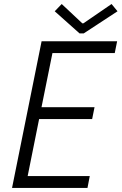

<svg xmlns="http://www.w3.org/2000/svg" viewBox="-20 -922 597 942"><path d="M184.1 -719.7H554.7L543 -661.6H237.3L183.6 -396H443.8L432.1 -337.9H171.9L115.7 -58.1H420.4L409.2 0H39.1ZM248.5 -866.7 282.7 -902.3 383.8 -807.6H389.2L527.3 -902.3L556.6 -866.7L391.1 -758.3H370.1Z"/></svg>

Font: Reddit Sans Vanilla Light
Style: Italic
Weight: 300
Italic angle: -11.25°
Designer: Stephen Hutchings
Version: Version 1.013